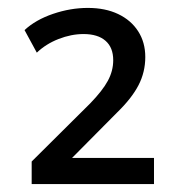

<svg xmlns="http://www.w3.org/2000/svg" viewBox="-20 -729 460 485"><path d="M60 -264V-321L208 -468Q239 -500 252.5 -525Q266 -550 266 -577Q266 -609 246.5 -626Q227 -643 191 -643Q160 -643 128 -630.5Q96 -618 73 -596L42 -653Q70 -679 114 -694Q158 -709 202 -709Q246 -709 278.5 -693.5Q311 -678 329 -650Q347 -622 347 -585Q347 -547 330 -514Q313 -481 276 -445L157 -325V-330H369V-264Z"/></svg>

Font: Nunito Sans 10pt Medium
Style: Regular
Weight: 500
Designer: Vernon Adams
Foundry: Vernon Adams
Version: Version 3.101;gftools[0.9.27]